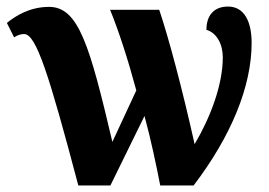

<svg xmlns="http://www.w3.org/2000/svg" viewBox="-20 -566 820 586"><path d="M219 0H317L421 -212C440 -143 458 -57 469 0H571C686 -151 748 -303 748 -435C748 -501 725 -546 676 -546C633 -546 610 -519 610 -475C641 -466 660 -432 660 -391C660 -308 623 -209 574 -126C536 -296 495 -450 466 -536H316C342 -473 372 -380 396 -290L323 -133C254 -426 220 -545 130 -545C70 -545 27 -517 1 -496L23 -452C31 -457 40 -462 54 -462C90 -462 129 -341 219 0Z"/></svg>

Font: Noto Serif Condensed ExtraBold
Style: Regular
Weight: 800
Width: 3
Designer: Monotype Design Team
Foundry: Monotype Imaging Inc.
Version: Version 2.013